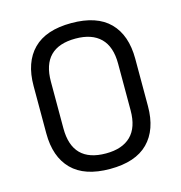

<svg xmlns="http://www.w3.org/2000/svg" viewBox="-102 -758 813 861"><g transform="rotate(-15 305.0 -327.5)"><path d="M305 11Q187 11 128 -48.5Q69 -108 69 -217V-437Q69 -547 128 -606.5Q187 -666 305 -666Q423 -666 482 -606.5Q541 -547 541 -437V-217Q541 -108 482 -48.5Q423 11 305 11ZM305 -61Q381 -61 421 -100.5Q461 -140 461 -219V-436Q461 -515 421 -554.5Q381 -594 305 -594Q149 -594 149 -436V-219Q149 -61 305 -61Z"/></g></svg>

Font: Sofia Sans Semi Condensed
Style: Regular
Weight: 400
Designer: Botio Nikoltchev, Ani Petrova
Foundry: lettersoup
Version: Version 4.100; ttfautohint (v1.8.4.7-5d5b)